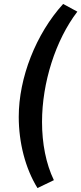

<svg xmlns="http://www.w3.org/2000/svg" viewBox="-20 -721 412 973"><path d="M170 232 253 192C213 109 193 6 193 -103C193 -301 261 -517 372 -662L300 -701C162 -549 75 -327 75 -129C75 1 108 132 170 232Z"/></svg>

Font: Ronzino Medium
Style: Italic
Weight: 500
Italic angle: -7.99998°
Designer: Nunzio Mazzaferro
Foundry: Collletttivo
Version: Version 1.000;Glyphs 3.3 (3337)